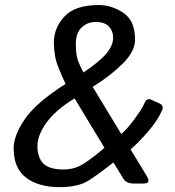

<svg xmlns="http://www.w3.org/2000/svg" viewBox="-20 -735 701 769"><path d="M34.7 -141.6Q34.7 -191.9 79.3 -257.8Q124 -323.7 242.7 -398.9Q230.5 -423.8 213.1 -467Q195.8 -510.3 195.8 -564.9Q195.8 -623.5 238.3 -669.2Q280.8 -714.8 375.5 -714.8Q427.2 -714.8 474.1 -683.6Q521 -652.3 521 -575.7Q521 -529.3 471.4 -480Q421.9 -430.7 351.1 -387.2L465.8 -198.2Q489.7 -218.8 519.3 -258.8Q548.8 -298.8 558.6 -321.8Q567.9 -343.8 585 -335.9L617.7 -321.3Q637.7 -312.5 629.4 -293.5Q610.8 -251 570.3 -204.8Q529.8 -158.7 502.9 -136.7L568.8 -28.3Q585.9 0 553.7 0H514.2Q485.8 0 473.1 -21L434.1 -84.5Q378.4 -40 336.2 -12.7Q293.9 14.6 219.2 14.6Q135.3 14.6 85 -22.9Q34.7 -60.5 34.7 -141.6ZM129.9 -149.9Q129.9 -105 153.1 -80.6Q176.3 -56.2 235.8 -56.2Q280.8 -56.2 319.3 -82Q357.9 -107.9 398.4 -143.1L278.8 -340.8Q204.1 -295.9 167 -244.9Q129.9 -193.8 129.9 -149.9ZM283.7 -558.1Q283.7 -513.7 293.2 -489.7Q302.7 -465.8 314.5 -444.8Q378.9 -488.3 406 -520.5Q433.1 -552.7 433.1 -583.5Q433.1 -610.8 416 -628.9Q398.9 -647 362.8 -647Q330.6 -647 307.1 -625.2Q283.7 -603.5 283.7 -558.1Z"/></svg>

Font: Istok Web
Style: Italic
Weight: 400
Italic angle: -13°
Designer: Andrey V. Panov
Foundry: Andrey V. Panov
Version: Version 1.0.2g